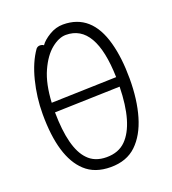

<svg xmlns="http://www.w3.org/2000/svg" viewBox="-133 -812 832 928"><g transform="rotate(-20 283.0 -347.5)"><path d="M176 -648Q191 -670 225 -690.5Q259 -711 296 -711Q442 -711 488 -542Q510 -462 510 -354.5Q510 -247 485.5 -163.5Q461 -80 411 -32Q361 16 279 16Q197 16 148 -30Q56 -115 56 -337Q56 -423 77 -506.5Q98 -590 137 -645Q145 -654 156.5 -654Q168 -654 176 -648ZM451 -384Q444 -659 292 -659Q256 -659 217 -627.5Q178 -596 149.5 -533Q121 -470 116 -374ZM115 -325Q117 -139 180 -74Q215 -36 276.5 -36Q338 -36 375 -73Q447 -145 451 -335Z"/></g></svg>

Font: LXGW WenKai Light
Style: Regular
Weight: 300
Designer: LXGW / Fontworks Inc.
Foundry: LXGW / Fontworks Inc.
Version: Version 1.501; October 10, 2024